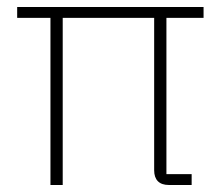

<svg xmlns="http://www.w3.org/2000/svg" viewBox="-20 -528 638 548"><path d="M455 -477H561V-508H29V-477H124V0H159V-477H420V-42C420 -15 434 0 462 0H527V-31H455Z"/></svg>

Font: IBM Plex Thai Looped ExtraLight
Style: Regular
Weight: 200
Designer: Mike Abbink, Paul van der Laan, Pieter van Rosmalen, Ben Mitchell, Mark Frömberg
Foundry: Bold Monday
Version: Version 1.0